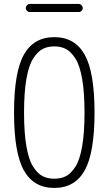

<svg xmlns="http://www.w3.org/2000/svg" viewBox="-20 -925 540 955"><path d="M127.9 -905.3H372.1Q379.9 -905.3 385.7 -898.9Q391.6 -892.6 391.6 -884.8Q391.6 -877 385.7 -871.1Q379.9 -865.2 372.1 -865.2H127.9Q120.1 -865.2 114.3 -871.1Q108.4 -877 108.4 -884.8Q108.4 -892.6 114.3 -898.9Q120.1 -905.3 127.9 -905.3ZM308.1 -681.2Q283.2 -694.3 250 -694.3Q216.8 -694.3 191.9 -681.2Q167 -668 145 -633.8Q123 -599.6 111.3 -532.2Q99.6 -464.8 99.6 -364.7Q99.6 -264.6 111.3 -197.3Q123 -129.9 145 -95.7Q167 -61.5 191.9 -48.8Q216.8 -36.1 250 -36.1Q283.2 -36.1 308.1 -48.8Q333 -61.5 355 -95.7Q377 -129.9 388.7 -197.3Q400.4 -264.6 400.4 -364.7Q400.4 -464.8 388.7 -532.2Q377 -599.6 355 -633.8Q333 -668 308.1 -681.2ZM401.4 -77.6Q352.5 9.8 250 9.8Q147.5 9.8 98.6 -77.6Q49.8 -165 49.8 -365.2Q49.8 -565.4 98.6 -652.8Q147.5 -740.2 250 -740.2Q352.5 -740.2 401.4 -652.8Q450.2 -565.4 450.2 -365.2Q450.2 -165 401.4 -77.6Z"/></svg>

Font: Rounded Mgen+ 2m light
Style: Regular
Weight: 200
Designer: [Source Han Sans]
Ryoko NISHIZUKA  (kana & ideographs); Paul D. Hunt (Latin, Greek & Cyrillic); Wenlong ZHANG  (bopomofo
Version: Version 1.059.20150602